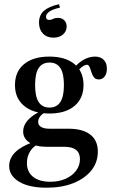

<svg xmlns="http://www.w3.org/2000/svg" viewBox="-20 -695 545 908"><path d="M200.8 192.7Q117.7 192.7 70.6 164.5Q23.4 136.3 23.4 90.3Q23.4 53.2 52 25Q80.6 -3.2 135.5 -22.6L155.6 -10.5Q133.1 1.6 120.2 24.6Q107.3 47.6 107.3 75.8Q107.3 117.7 136.3 141.1Q165.3 164.5 217.7 164.5Q258.9 164.5 290.3 150.4Q321.8 136.3 339.9 112.1Q358.1 87.9 358.1 57.3Q358.1 28.2 339.5 13.7Q321 -0.8 283.9 -0.8H200Q149.2 -0.8 119.4 -20.6Q89.5 -40.3 89.5 -73.4Q89.5 -100 108.5 -123Q127.4 -146 165.3 -166.1L191.1 -162.9Q175 -152.4 167.7 -141.5Q160.5 -130.6 160.5 -118.5Q160.5 -103.2 174.2 -94.8Q187.9 -86.3 212.9 -86.3H303.2Q371 -86.3 406.9 -58.5Q442.7 -30.6 442.7 21.8Q442.7 72.6 412.1 110.9Q381.5 149.2 327 171Q272.6 192.7 200.8 192.7ZM213.7 -158.1Q137.9 -158.1 94.4 -194Q50.8 -229.8 50.8 -292.7Q50.8 -356.5 94 -391.9Q137.1 -427.4 213.7 -427.4Q289.5 -427.4 332.3 -391.9Q375 -356.5 375 -292.7Q375 -229.8 332.3 -194Q289.5 -158.1 213.7 -158.1ZM213.7 -186.3Q248.4 -186.3 265.3 -212.5Q282.3 -238.7 282.3 -292.7Q282.3 -347.6 265.3 -373.4Q248.4 -399.2 214.5 -399.2Q179.8 -399.2 162.9 -373.4Q146 -347.6 146 -292.7Q146 -238.7 162.9 -212.5Q179.8 -186.3 213.7 -186.3ZM447.6 -319.4Q431.5 -319.4 423.8 -329.8Q416.1 -340.3 412.1 -354Q408.1 -367.7 403.6 -378.2Q399.2 -388.7 390.3 -388.7Q384.7 -388.7 375.4 -383.5Q366.1 -378.2 356.5 -368.5Q346.8 -358.9 339.5 -344.4L325.8 -366.1Q342.7 -392.7 371.4 -410.1Q400 -427.4 429 -427.4Q454.8 -427.4 470.2 -412.5Q485.5 -397.6 485.5 -370.2Q485.5 -347.6 475 -333.5Q464.5 -319.4 447.6 -319.4ZM258.9 -675 263.7 -658.9Q232.3 -652.4 214.9 -641.1Q197.6 -629.8 197.6 -615.3Q197.6 -600.8 212.9 -600.8Q222.6 -600.8 231 -605.6Q239.5 -610.5 254 -610.5Q272.6 -610.5 283.9 -599.2Q295.2 -587.9 295.2 -569.4Q295.2 -546.8 277.8 -531.9Q260.5 -516.9 233.1 -516.9Q201.6 -516.9 183.1 -536.3Q164.5 -555.6 164.5 -587.9Q164.5 -623.4 187.9 -644Q211.3 -664.5 258.9 -675Z"/></svg>

Font: Playfair SemiBold
Style: Regular
Weight: 600
Designer: Claus Eggers Sørensen
Foundry: Claus Eggers Sørensen
Version: Version 2.001;gftools[0.9.30]